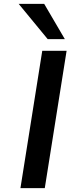

<svg xmlns="http://www.w3.org/2000/svg" viewBox="-20 -966 414 986"><path d="M85 0 197 -705H322L210 0ZM225 -765 76 -946H207L313 -765Z"/></svg>

Font: Nunito Sans 7pt Expanded SemiBold
Style: Italic
Weight: 600
Width: 7
Italic angle: -9°
Designer: Vernon Adams
Foundry: Vernon Adams
Version: Version 3.101;gftools[0.9.27]